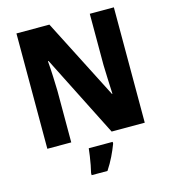

<svg xmlns="http://www.w3.org/2000/svg" viewBox="-133 -820 1020 1148"><g transform="rotate(-15 377.5 -246.5)"><path d="M679 0H474L219 -505H215Q219 -457 221 -408Q223 -359 224 -319V0H76V-714H280L534 -217H537Q535 -263 533 -310Q531 -357 530 -396V-714H679ZM464 72Q450 109 432 146Q414 183 389 221H291V208Q296 189 301 162Q306 135 310 108Q314 81 316 61H464Z"/></g></svg>

Font: Noto Sans Devanagari UI SemiCondensed ExtraBold
Style: Regular
Weight: 800
Width: 4
Designer: Jelle Bosma - Monotype Design Team
Foundry: Monotype Imaging Inc.
Version: Version 2.004; ttfautohint (v1.8.4.7-5d5b)